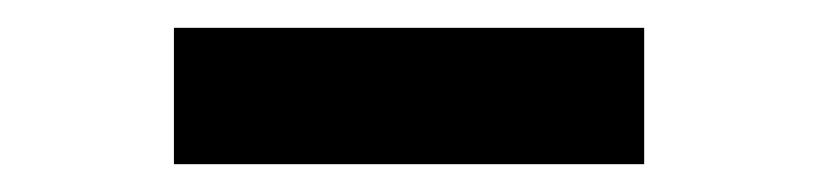

<svg xmlns="http://www.w3.org/2000/svg" viewBox="-20 -357 588 138"><path d="M105 -239V-337H443V-239Z"/></svg>

Font: Lexend Peta
Style: Regular
Weight: 400
Designer: Bonnie Shaver-Troup, Thomas Jockin
Foundry: Lexend
Version: Version 1.007